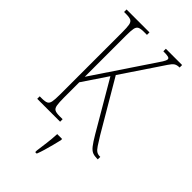

<svg xmlns="http://www.w3.org/2000/svg" viewBox="-283 -789 1085 1085"><g transform="rotate(45 260.0 -246.5)"><path d="M36 0V-20H54Q79 -20 91 -26Q103 -32 106.5 -51Q110 -70 110 -108V-607Q110 -645 106.5 -663.5Q103 -682 91 -688Q79 -694 54 -694H36V-714H219V-694H194Q169 -694 157 -688Q145 -682 141.5 -663.5Q138 -645 138 -607V-278L345 -587Q377 -634 388.5 -652Q400 -670 400 -680Q400 -688 389 -691Q378 -694 350 -694V-714H480V-694Q459 -694 447 -686Q435 -678 420.5 -655.5Q406 -633 376 -589L255 -409L433 -106Q454 -72 466.5 -53Q479 -34 490 -27Q501 -20 515 -20H520V0H514Q493 0 478 -6Q463 -12 448 -31Q433 -50 410 -89L238 -383L138 -234V-112Q138 -72 141.5 -52Q145 -32 157 -26Q169 -20 194 -20H219V0ZM241 208Q246 171 250.5 136Q255 101 257 61H296V71Q291 92 284 119.5Q277 147 269 174Q261 201 253 221H241Z"/></g></svg>

Font: Noto Serif Khmer ExtraCondensed Thin
Style: Regular
Weight: 100
Width: 2
Designer: Danh Hong and the Monotype Design Team
Foundry: Monotype Imaging Inc.
Version: Version 2.004; ttfautohint (v1.8.4.7-5d5b)